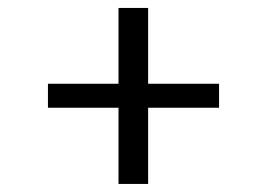

<svg xmlns="http://www.w3.org/2000/svg" viewBox="-20 -494 669 481"><path d="M528.8 -284.2V-224.1H351.1V-33.2H276.9V-224.1H100.1V-284.2H276.9V-474.1H351.1V-284.2Z"/></svg>

Font: Grenze
Style: Regular
Weight: 400
Designer: Renata Polastri
Foundry: Omnibus-Type
Version: Version 1.002;PS 001.002;hotconv 1.0.88;makeotf.lib2.5.64775